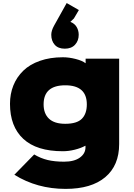

<svg xmlns="http://www.w3.org/2000/svg" viewBox="-20 -1012 869 1247"><path d="M543.9 -334Q543.9 -458 403.8 -458Q263.2 -458 263.2 -334Q263.2 -274.4 298.1 -241.2Q333 -208 403.8 -208Q479.5 -208 511.7 -240.7Q543.9 -273.4 543.9 -334ZM536.1 -630.9H753.9V-76.2Q753.9 62.5 663.6 138.7Q573.2 214.8 405.8 214.8Q220.7 214.8 73.2 123L202.1 -8.8Q243.7 16.1 289.1 27.1Q334.5 38.1 396 38.1Q461.9 38.1 498.5 11.7Q535.2 -14.6 535.2 -55.2V-64.9H533.2Q505.4 -49.8 465.8 -39.8Q426.3 -29.8 388.2 -29.8Q217.8 -29.8 131.3 -110.1Q44.9 -190.4 44.9 -337.9Q44.9 -402.3 66.9 -457Q88.9 -511.7 131.1 -552.7Q173.3 -593.8 239.3 -616.9Q305.2 -640.1 388.2 -640.1Q428.7 -640.1 472.4 -628.7Q516.1 -617.2 534.2 -602.1H536.1ZM413.1 -992.2 492.2 -946.8 460 -892.1 437 -870.1Q464.4 -859.4 477.8 -836.7Q491.2 -814 491.2 -786.1Q491.2 -747.6 467.5 -721.7Q443.8 -695.8 400.9 -695.8Q357.9 -695.8 335.4 -721.2Q313 -746.6 313 -786.1Q313 -812.5 331.1 -845.2Z"/></svg>

Font: Sinkin Sans 900 X Black
Style: Regular
Weight: 950
Designer: Keith Bates
Foundry: K-Type
Version: Sinkin Sans (version 1.0)  by Keith Bates   •   © 2014   www